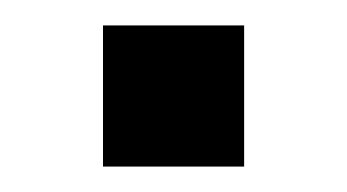

<svg xmlns="http://www.w3.org/2000/svg" viewBox="-20 -342 273 151"><path d="M61 -211V-322H172V-211Z"/></svg>

Font: Nunito Sans Medium
Style: Regular
Weight: 500
Designer: Vernon Adams
Foundry: Vernon Adams
Version: Version 3.101; ttfautohint (v1.8.4.7-5d5b);gftools[0.9.27]